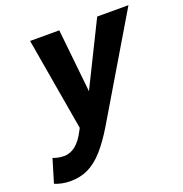

<svg xmlns="http://www.w3.org/2000/svg" viewBox="-209 -640 909 952"><g transform="rotate(-20 246.0 -164.0)"><path d="M-79 181 -42 58Q-14 69 16 69Q82 69 128 -21L136 -36L52 -525H206L241 -191L406 -525H571L259 0Q217 70 178 113.5Q139 157 97 177Q55 197 3 197Q-19 197 -41 192.5Q-63 188 -79 181Z"/></g></svg>

Font: Radio Canada
Style: Bold Italic
Weight: 700
Italic angle: -12°
Designer: Charles Daoud, Etienne Aubert Bonn, Alexandre Saumier Demers, Jacques Le Bailly
Foundry: Radio-Canada
Version: Version 2.104; ttfautohint (v1.8.4.7-5d5b);gftools[0.9.28.de